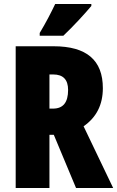

<svg xmlns="http://www.w3.org/2000/svg" viewBox="-20 -947 590 967"><path d="M440 -917V-927H258C237 -883 212 -834 180 -781V-767H299C349 -814 412 -883 440 -917ZM250 -714H59V0H229V-268H251L363 0H550L401 -311C466 -356 498 -420 498 -503C498 -644 416 -714 250 -714ZM248 -572C298 -572 323 -546 323 -494C323 -431 298 -400 247 -400H229V-572Z"/></svg>

Font: Noto Sans Ethiopic ExtraCondensed Black
Style: Regular
Weight: 900
Width: 2
Designer: Monotype Design Team
Foundry: Monotype Imaging Inc.
Version: Version 2.102